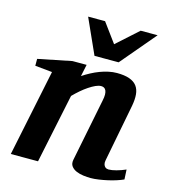

<svg xmlns="http://www.w3.org/2000/svg" viewBox="-110 -809 797 908"><g transform="rotate(15 289.0 -355.0)"><path d="M574.2 -22.9Q561 -16.6 541.5 -10.3Q522 -3.9 500.2 1Q478.5 5.9 456.8 9Q435.1 12.2 418 12.2Q401.4 12.2 382.1 9.8Q362.8 7.3 346.9 0.5Q331.1 -6.3 322 -18.6Q313 -30.8 316.9 -50.8L377.9 -356Q381.8 -374 381.6 -386.5Q381.3 -398.9 377.7 -406.7Q374 -414.6 367.9 -417.7Q361.8 -420.9 354 -420.9Q342.3 -420.9 327.1 -414.1Q312 -407.2 295.2 -396Q278.3 -384.8 261 -369.9Q243.7 -355 228 -338.9L157.2 0H23.9L111.8 -424.8L27.8 -433.1V-466.8L191.9 -500H261.2L249 -441.9Q267.1 -454.1 287.4 -464.8Q307.6 -475.6 328.4 -483.4Q349.1 -491.2 369.9 -495.6Q390.6 -500 410.2 -500Q447.3 -500 471.4 -491.5Q495.6 -482.9 508.1 -466.3Q520.5 -449.7 522.7 -425.3Q524.9 -400.9 519 -369.1L464.8 -87.9Q462.4 -75.7 464.6 -68.1Q466.8 -60.5 470.9 -56.2Q475.1 -51.8 480 -50.3Q484.9 -48.8 488.8 -48.8Q504.4 -48.8 526.9 -54.9Q549.3 -61 571.8 -70.8ZM404.3 -550.8H286.1L209 -722.2H292L361.3 -627.9L466.3 -722.2H549.3Z"/></g></svg>

Font: Charis SIL Viet
Style: Bold Italic
Weight: 700
Italic angle: -11°
Foundry: SIL International
Version: Version 5.000